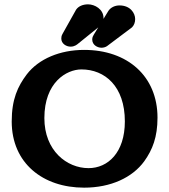

<svg xmlns="http://www.w3.org/2000/svg" viewBox="-20 -855 780 885"><path d="M530.6 -830C510.3 -830 491.1 -821.1 480.6 -806.2L480.1 -805.6L456.9 -767.8C457 -769.3 457.1 -770.7 457.1 -772C457.1 -812.3 417 -835 385.8 -835C363.5 -835 342.5 -827.1 331.3 -811.2L330.6 -810.2L268.4 -699.1C262.9 -689.5 262.6 -682.7 262.6 -677C262.6 -654.1 284.8 -640 305.5 -640C324.8 -640 336.2 -650.6 340.4 -654C371.7 -679.3 400.9 -703 432.9 -728.8C426.2 -717.9 419.4 -706.9 412.7 -695.9C409 -690 405.1 -682.8 405.1 -673C405.1 -647.5 429.2 -635 448 -635C456.2 -635 466.2 -637.4 473.4 -642.5L588 -728.6L588.7 -729.3C598.4 -739.1 603 -752.6 603 -767C603 -794.3 580.9 -830 530.6 -830ZM367.7 -625C257.4 -625 158.9 -584.4 103.5 -512.3C61.5 -456.7 34 -397.1 34 -295C34 -103.2 177.5 10 367.7 10C491 10 590.3 -36.7 644.8 -111.5C683.1 -164.8 706 -223.6 706 -312.6C706 -503.7 567.8 -625 367.7 -625ZM555.5 -295.3C555.5 -152 477.6 -80 388.1 -80C288.2 -80 184.5 -160.3 184.5 -310.7C184.5 -475.3 286.5 -535 355.3 -535C463.5 -535 555.5 -457.2 555.5 -295.3Z"/></svg>

Font: Linux Libertine Mono O 
Style: Mono Bold
Weight: 400
Designer: Philipp H. Poll
Foundry: Philipp H. Poll
Version: Version 5.1.7